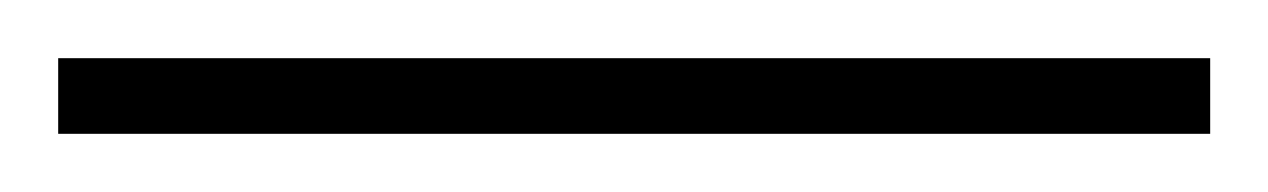

<svg xmlns="http://www.w3.org/2000/svg" viewBox="-24 -806 436 66"><path d="M392 -760V-786H-4V-760Z"/></svg>

Font: Noto Sans Devanagari UI ExtraCondensed Thin
Style: Regular
Weight: 100
Width: 2
Designer: Jelle Bosma - Monotype Design Team
Foundry: Monotype Imaging Inc.
Version: Version 2.004